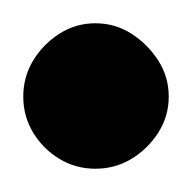

<svg xmlns="http://www.w3.org/2000/svg" viewBox="-32 -1213 165 165"><path d="M-12 -1130Q-12 -1113 -3.5 -1099Q5 -1085 19 -1076.5Q33 -1068 50 -1068Q67 -1068 81 -1076.5Q95 -1085 104 -1099Q113 -1113 113 -1130Q113 -1147 104 -1161Q95 -1175 81 -1184Q67 -1193 50 -1193Q33 -1193 19 -1184Q5 -1175 -3.5 -1161Q-12 -1147 -12 -1130Z"/></svg>

Font: Linefont Medium
Style: Regular
Weight: 500
Monospace: yes
Version: Version 3.002;gftools[0.9.33]